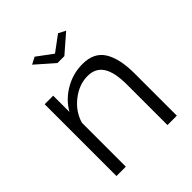

<svg xmlns="http://www.w3.org/2000/svg" viewBox="-201 -857 985 985"><g transform="rotate(-45 291.5 -365.0)"><path d="M211 -730 296 -667 381 -730 420 -710 321 -624H271L173 -710ZM513 0H445V-291Q445 -383 417.5 -425.5Q390 -468 333 -468Q272 -468 217 -425.5Q162 -383 143 -319V0H75V-521H137V-403Q169 -460 229 -495Q289 -530 358 -530Q441 -530 477 -472Q513 -414 513 -305Z"/></g></svg>

Font: Raleway-v4020
Style: Regular
Weight: 400
Designer: Matt McInerney, Pablo Impallari, Rodrigo Fuenzalida
Foundry: Matt McInerney, Pablo Impallari, Rodrigo Fuenzalida
Version: Version 4.020;PS 004.020;hotconv 1.0.88;makeotf.lib2.5.64775